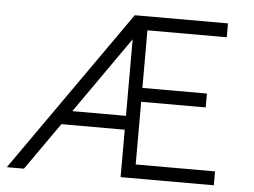

<svg xmlns="http://www.w3.org/2000/svg" viewBox="-50 -764 1095 827"><g transform="rotate(5 497.0 -350.0)"><path d="M500 -700 8 0H82L226 -205H500V0H903V-60H560V-331H839V-391H560V-640H903V-700ZM500 -596V-265H268Z"/></g></svg>

Font: Unageo
Style: Light
Weight: 300
Designer: Richard Sepsi
Foundry: Richard Sepsi
Version: Version 2.000